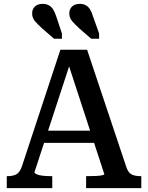

<svg xmlns="http://www.w3.org/2000/svg" viewBox="-20 -972 765 992"><path d="M460 -889 492 -799V-772H451L391 -824Q367 -846 352.5 -863Q338 -880 338 -903Q338 -925 352.5 -938.5Q367 -952 393 -952Q410 -952 423 -945Q436 -938 445 -924Q454 -910 460 -889ZM270 -889 300 -799V-772H259L199 -824Q175 -846 160.5 -863Q146 -880 146 -903Q146 -925 160.5 -938.5Q175 -952 201 -952Q218 -952 231.5 -945Q245 -938 254 -924Q263 -910 270 -889ZM196 -297H478L487 -234H185ZM324 -669 343 -647 158 -82Q158 -77 168.5 -72Q179 -67 197.5 -64.5Q216 -62 238 -62H250V0H15V-62H21Q48 -62 65.5 -72Q83 -82 94 -115L292 -715H430L633 -108Q643 -79 660.5 -70.5Q678 -62 705 -62H710V0H425V-62H438Q460 -62 478.5 -63Q497 -64 508 -66.5Q519 -69 519 -72Z"/></svg>

Font: Roboto Serif 20pt Medium
Style: Regular
Weight: 500
Version: Version 1.008